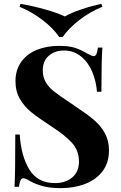

<svg xmlns="http://www.w3.org/2000/svg" viewBox="-20 -958 624 992"><path d="M430 -682Q441 -676 449.5 -672Q458 -668 464 -668Q473 -668 478 -678.5Q483 -689 486 -712H509Q504 -645 504 -484H481Q477 -538 456.5 -587Q436 -636 398.5 -666.5Q361 -697 311 -697Q262 -697 231.5 -669.5Q201 -642 201 -595Q201 -560 216 -534Q231 -508 258 -486.5Q285 -465 341 -428L373 -406Q432 -367 466 -338Q500 -309 521.5 -270.5Q543 -232 543 -181Q543 -117 510 -73.5Q477 -30 420.5 -8Q364 14 295 14Q239 14 202 4Q165 -6 134 -23Q112 -37 100 -37Q91 -37 86 -26.5Q81 -16 78 7H55Q59 -56 59 -263H82Q89 -151 132 -81.5Q175 -12 264 -12Q318 -12 353 -41Q388 -70 388 -124Q388 -180 352 -220Q316 -260 238 -310Q178 -349 142 -378Q106 -407 83 -446.5Q60 -486 60 -538Q60 -598 90.5 -639.5Q121 -681 172 -701Q223 -721 284 -721Q336 -721 367 -711Q398 -701 430 -682ZM509 -923Q445 -897 390.5 -855Q336 -813 304 -767H286Q255 -812 200.5 -854Q146 -896 81 -923L86 -938Q151 -927 214.5 -909Q278 -891 315 -873Q346 -891 398.5 -909Q451 -927 504 -938Z"/></svg>

Font: Playfair Display SC
Style: Bold
Weight: 700
Designer: Claus Eggers Sørensen
Foundry: Claus Eggers Sørensen
Version: Version 1.200; ttfautohint (v1.6)